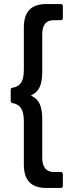

<svg xmlns="http://www.w3.org/2000/svg" viewBox="-20 -802 363 950"><path d="M98 12V-202Q98 -245 84.5 -266Q71 -287 42 -292Q33 -294 33 -303V-357Q33 -367 42 -368Q71 -372 84.5 -393Q98 -414 98 -456V-666Q98 -725 125.5 -753.5Q153 -782 209 -782H280Q291 -782 291 -771V-713Q291 -702 280 -702H245Q189 -702 189 -632V-447Q189 -400 177 -372.5Q165 -345 137 -332Q132 -330 137 -327Q165 -314 177 -286.5Q189 -259 189 -212V-22Q189 13 203.5 31Q218 49 245 49H280Q291 49 291 60V118Q291 128 280 128H209Q153 128 125.5 99.5Q98 71 98 12Z"/></svg>

Font: Barlow GEO Medium
Style: Regular
Weight: 500
Designer: Jeremy Tribby
Foundry: Tribby Type
Version: Version 1.408